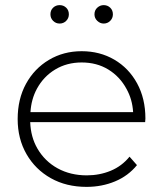

<svg xmlns="http://www.w3.org/2000/svg" viewBox="-20 -726 637 750"><path d="M318 4Q239 4 178.5 -30Q118 -64 83.5 -124Q49 -184 49 -261Q49 -339 81.5 -398.5Q114 -458 171 -492Q228 -526 299 -526Q370 -526 426.5 -493Q483 -460 515.5 -400.5Q548 -341 548 -263Q548 -260 547.5 -256.5Q547 -253 547 -249H98Q100 -191 126 -146Q155 -96 205 -68.5Q255 -41 319 -41Q369 -41 412.5 -59Q456 -77 486 -114L515 -81Q481 -39 429.5 -17.5Q378 4 318 4ZM500 -288Q497 -338 474 -379Q448 -427 403 -454.5Q358 -482 299 -482Q241 -482 195.5 -454.5Q150 -427 124 -379Q102 -338 99 -288ZM385 -634Q371 -634 360 -644.5Q349 -655 349 -670Q349 -686 360 -696Q371 -706 385 -706Q400 -706 410.5 -696Q421 -686 421 -670Q421 -655 410.5 -644.5Q400 -634 385 -634ZM213 -634Q198 -634 187.5 -644.5Q177 -655 177 -670Q177 -686 187.5 -696Q198 -706 213 -706Q228 -706 238.5 -696Q249 -686 249 -670Q249 -655 238.5 -644.5Q228 -634 213 -634Z"/></svg>

Font: Montserrat Z Light
Style: Regular
Weight: 300
Designer: Julieta Ulanovsky
Foundry: Julieta Ulanovsky
Version: Version 8.000